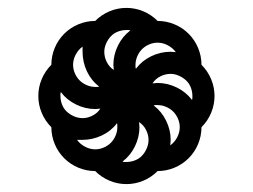

<svg xmlns="http://www.w3.org/2000/svg" viewBox="-20 -583 640 486"><path d="M221 -363Q224 -363 226.5 -363Q229 -363 231 -364Q211 -379 200 -402.5Q189 -426 189 -452V-465Q178 -457 171.5 -444.5Q165 -432 165 -419Q165 -408 169.5 -397.5Q174 -387 181.5 -379.5Q189 -372 199.5 -367.5Q210 -363 221 -363ZM324 -409Q339 -429 362.5 -440.5Q386 -452 412 -452Q415 -452 418 -451.5Q421 -451 425 -451Q417 -462 404.5 -468.5Q392 -475 379 -475Q368 -475 357.5 -470.5Q347 -466 339.5 -458.5Q332 -451 327.5 -440.5Q323 -430 323 -419Q323 -416 323 -413.5Q323 -411 324 -409ZM268 -406Q268 -409 267.5 -412.5Q267 -416 267 -419Q267 -444 278.5 -467.5Q290 -491 310 -506Q307 -507 304.5 -507Q302 -507 300 -507Q289 -507 278.5 -503Q268 -499 260.5 -491Q253 -483 248.5 -472.5Q244 -462 244 -452Q244 -438 250.5 -425.5Q257 -413 268 -406ZM466 -330Q467 -333 467 -335.5Q467 -338 467 -340Q467 -351 463 -361.5Q459 -372 451 -379.5Q443 -387 432.5 -391.5Q422 -396 412 -396Q398 -396 385.5 -389.5Q373 -383 366 -372Q369 -372 372.5 -372.5Q376 -373 379 -373Q404 -373 427.5 -361.5Q451 -350 466 -330ZM189 -284Q202 -284 214.5 -290.5Q227 -297 234 -308Q231 -308 227.5 -307.5Q224 -307 221 -307Q196 -307 172.5 -318.5Q149 -330 134 -350Q133 -347 133 -344.5Q133 -342 133 -340Q133 -329 137 -318.5Q141 -308 149 -300.5Q157 -293 167.5 -288.5Q178 -284 189 -284ZM221 -205Q232 -205 242.5 -209.5Q253 -214 260.5 -221.5Q268 -229 272.5 -239.5Q277 -250 277 -261Q277 -264 277 -266.5Q277 -269 276 -271Q261 -251 237.5 -240Q214 -229 189 -229H175Q183 -218 195.5 -211.5Q208 -205 221 -205ZM411 -215Q422 -223 428.5 -235.5Q435 -248 435 -261Q435 -272 430.5 -282.5Q426 -293 418.5 -300.5Q411 -308 400.5 -312.5Q390 -317 379 -317Q376 -317 373.5 -317Q371 -317 369 -316Q389 -301 400.5 -277.5Q412 -254 412 -229Q412 -225 411.5 -222Q411 -219 411 -215ZM300 -173Q311 -173 321.5 -177Q332 -181 339.5 -189Q347 -197 351.5 -207.5Q356 -218 356 -229Q356 -242 349.5 -254.5Q343 -267 332 -274Q332 -271 332.5 -267.5Q333 -264 333 -261Q333 -236 321.5 -212.5Q310 -189 290 -174Q293 -173 295.5 -173Q298 -173 300 -173ZM300 -117Q278 -117 257.5 -125.5Q237 -134 221 -150Q199 -150 178.5 -158.5Q158 -167 142.5 -182.5Q127 -198 118.5 -218.5Q110 -239 110 -261Q94 -277 85.5 -297.5Q77 -318 77 -340Q77 -362 85.5 -382.5Q94 -403 110 -419Q110 -441 118.5 -461.5Q127 -482 142.5 -497.5Q158 -513 178.5 -521.5Q199 -530 221 -530Q237 -546 257.5 -554.5Q278 -563 300 -563Q322 -563 342.5 -554.5Q363 -546 379 -530Q401 -530 421.5 -521.5Q442 -513 457.5 -497.5Q473 -482 481.5 -461.5Q490 -441 490 -419Q506 -403 514.5 -382.5Q523 -362 523 -340Q523 -318 514.5 -297.5Q506 -277 490 -261Q490 -239 481.5 -218.5Q473 -198 457.5 -182.5Q442 -167 421.5 -158.5Q401 -150 379 -150Q363 -134 342.5 -125.5Q322 -117 300 -117Z"/></svg>

Font: Iosevka Heavy Extended
Style: Regular
Weight: 900
Width: 7
Monospace: yes
Designer: Belleve Invis
Foundry: Belleve Invis
Version: Version 32.5.0; ttfautohint (v1.8.4)